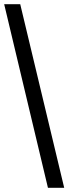

<svg xmlns="http://www.w3.org/2000/svg" viewBox="-20 -780 328 921"><path d="M210 121 0 -760H77L288 121Z"/></svg>

Font: Noto Serif Khmer ExtraBold
Style: Regular
Weight: 800
Version: Version 2.003